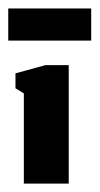

<svg xmlns="http://www.w3.org/2000/svg" viewBox="-31 -439 238 459"><path d="M-11.3 -342H187V-418.7H-11.3ZM26 0H133.3V-283.3H77.7L6 -263.7V-228L26 -215.7Z"/></svg>

Font: Jomhuria
Style: Regular
Weight: 400
Designer: Arabic design by Kourosh Beigpour, Latin design by Eben Sorkin, engineering by Lasse Fister and Khaled Hosney
Version: Version 1.0000